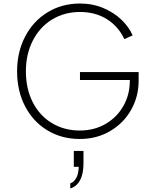

<svg xmlns="http://www.w3.org/2000/svg" viewBox="-20 -777 874 1090"><path d="M77 -372Q77 -482 123 -570Q169 -658 250.5 -707.5Q332 -757 434 -757Q507 -757 568.5 -730.5Q630 -704 672 -662.5Q714 -621 733 -576L686 -555Q652 -627 587 -668Q522 -709 434 -709Q346 -709 276 -666.5Q206 -624 166.5 -547Q127 -470 127 -372Q127 -273 166 -196.5Q205 -120 275 -78Q345 -36 433 -36Q514 -36 578.5 -73Q643 -110 680 -174.5Q717 -239 717 -319V-323H434V-368H767V-319Q767 -229 724.5 -153.5Q682 -78 605.5 -33Q529 12 433 12Q330 12 249 -37Q168 -86 122.5 -173.5Q77 -261 77 -372ZM427 170H399V80H454V150Q454 210 434.5 246Q415 282 379 293V264Q400 257 413 233Q426 209 427 170Z"/></svg>

Font: Eudoxus Sans ExtraLight
Style: Regular
Weight: 200
Designer: Stijn de Vries
Foundry: tokotype
Version: Version 2.005